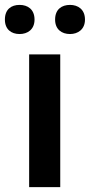

<svg xmlns="http://www.w3.org/2000/svg" viewBox="-41 -764 367 784"><path d="M-21 -684C-21 -644 5 -625 39 -625C72 -625 100 -644 100 -684C100 -726 72 -744 39 -744C5 -744 -21 -726 -21 -684ZM184 -684C184 -644 211 -625 245 -625C277 -625 306 -644 306 -684C306 -726 277 -744 245 -744C211 -744 184 -726 184 -684ZM205 0V-542H78V0Z"/></svg>

Font: Noto Sans Myanmar UI SemiBold
Style: Regular
Weight: 600
Designer: Monotype Design Team
Foundry: Monotype Imaging Inc.
Version: Version 2.103